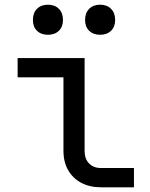

<svg xmlns="http://www.w3.org/2000/svg" viewBox="-20 -797 640 817"><path d="M410 0Q362 0 326 -19Q290 -38 270 -73Q250 -108 250 -155V-468H55V-550H340V-155Q340 -121 359 -101.5Q378 -82 410 -82H550V0ZM406 -649Q377 -649 359.5 -666Q342 -683 342 -712Q342 -742 359.5 -759.5Q377 -777 406 -777Q435 -777 452.5 -759.5Q470 -742 470 -712Q470 -683 452.5 -666Q435 -649 406 -649ZM184 -649Q155 -649 137.5 -666Q120 -683 120 -712Q120 -742 137.5 -759.5Q155 -777 184 -777Q213 -777 230.5 -759.5Q248 -742 248 -712Q248 -683 230.5 -666Q213 -649 184 -649Z"/></svg>

Font: JetBrains Mono
Style: Regular
Weight: 400
Monospace: yes
Designer: Philipp Nurullin, Konstantin Bulenkov
Foundry: JetBrains
Version: Version 2.305